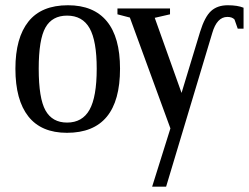

<svg xmlns="http://www.w3.org/2000/svg" viewBox="-20 -491 938 724"><path d="M432.6 -231.9Q432.6 9.8 232.4 9.8Q135.7 9.8 86.9 -52Q38.1 -113.8 38.1 -231.9Q38.1 -348.1 87.2 -409.7Q136.2 -471.2 236.3 -471.2Q333 -471.2 382.8 -410.9Q432.6 -350.6 432.6 -231.9ZM344.7 -231.9Q344.7 -336.9 317.9 -384.5Q291 -432.1 232.9 -432.1Q176.8 -432.1 151.4 -387.2Q126 -342.3 126 -231.9Q126 -120.1 151.6 -74.5Q177.2 -28.8 232.9 -28.8Q290.5 -28.8 317.6 -77.1Q344.7 -125.5 344.7 -231.9ZM622.6 -6.8 469.7 -424.8 422.9 -437V-459H621.1V-437L563.5 -423.8L664.6 -140.6L734.4 -370.6Q752 -427.7 775.9 -449.5Q799.8 -471.2 838.9 -471.2Q875.5 -471.2 898.4 -461.9V-382.8H876.5L864.3 -417.5Q855.5 -427.2 837.4 -427.2Q797.9 -427.2 780.3 -366.2L606.4 212.9H553.7Z"/></svg>

Font: Tinos
Style: Regular
Weight: 400
Designer: Steve Matteson
Foundry: Monotype Imaging Inc.
Version: Version 1.23